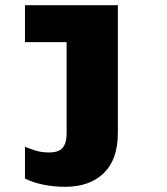

<svg xmlns="http://www.w3.org/2000/svg" viewBox="-20 -531 640 738"><path d="M230 187Q186 187 145 178.5Q104 170 76 155V33Q87 38 112.5 46.5Q138 55 168 55Q187 55 202 50Q217 45 226.5 29Q236 13 236 -20V-369H76V-511H433V-20Q433 82 379 134.5Q325 187 230 187Z"/></svg>

Font: Chivo Mono Medium Black
Style: Regular
Weight: 900
Monospace: yes
Version: Version 1.008